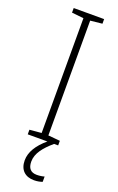

<svg xmlns="http://www.w3.org/2000/svg" viewBox="-177 -758 626 1020"><g transform="rotate(20 136.0 -248.0)"><path d="M117 129C117 82 151 41 199 0H222V-26L155 -32V-681L222 -688V-714H50V-688L117 -681V-32L50 -26V0H161C110 43 82 88 82 135C82 189 114 218 164 218C184 218 200 214 211 210V180C202 183 185 186 168 186C134 186 117 167 117 129Z"/></g></svg>

Font: Noto Sans Myanmar UI SemiCondensed ExtraLight
Style: Regular
Weight: 200
Width: 4
Designer: Monotype Design Team
Foundry: Monotype Imaging Inc.
Version: Version 2.103